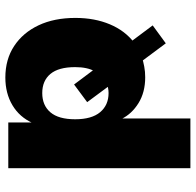

<svg xmlns="http://www.w3.org/2000/svg" viewBox="-27 -525 732 718"><g transform="rotate(-90 339.0 -166.0)"><path d="M69 180V-501H240V-410H238Q260 -459 304.5 -485.5Q349 -512 408 -512Q476 -512 526 -479Q576 -446 603.5 -387.5Q631 -329 631 -250Q631 -178 607 -121Q583 -64 538 -30L541 -44L603 39L536 88L466 -6L484 -1Q467 4 448.5 7.5Q430 11 409 11Q353 11 312.5 -14Q272 -39 253 -78H255V180ZM350 -126Q360 -126 369.5 -128Q379 -130 386 -133L379 -121L316 -206L382 -255L442 -175L431 -177Q439 -191 443 -209.5Q447 -228 447 -251Q447 -313 421.5 -343.5Q396 -374 350 -374Q304 -374 278 -343.5Q252 -313 252 -251Q252 -189 278.5 -157.5Q305 -126 350 -126Z"/></g></svg>

Font: Nunito Sans 9pt Black
Style: Regular
Weight: 900
Version: Version 3.101;gftools[0.9.27]